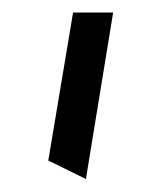

<svg xmlns="http://www.w3.org/2000/svg" viewBox="-20 -813 251 299"><path d="M113.8 -534.2 55.2 -563 93.8 -793.5H156.2Z"/></svg>

Font: Pinar-DS1-FD SemiBold
Style: Regular
Weight: 600
Designer: Amin Abedi
Version: Version 3.000